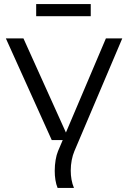

<svg xmlns="http://www.w3.org/2000/svg" viewBox="-20 -730 637 950"><path d="M429 -650V-710H159V-650ZM236 -37H290.4L267 18C257.1 41.4 250.8 78.3 250.8 115.3C250.8 145.9 255.1 176.6 265 200H346C335 174.1 330 143.9 330 114.1C330 78.6 337 43.9 348 18L585 -540H504L306.2 -74.3L96 -540H9Z"/></svg>

Font: Resamitz
Style: Bold
Weight: 700
Designer: gluk
Foundry: gluk
Version: Version 0.047